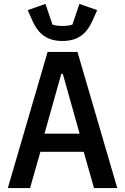

<svg xmlns="http://www.w3.org/2000/svg" viewBox="-20 -964 640 984"><path d="M581 0 377 -698H224L20 0H134L187 -186H409L462 0ZM388 -279H208L294 -585H302ZM300 -754C377 -754 422 -788 453 -856L478 -912L387 -944L351 -838C339 -833 316 -831 300 -831C284 -831 261 -833 249 -838L213 -944L122 -912L147 -856C178 -788 223 -754 300 -754Z"/></svg>

Font: IBM Plex Mono Medm
Style: Regular
Weight: 500
Monospace: yes
Designer: Mike Abbink, Paul van der Laan, Pieter van Rosmalen
Foundry: Bold Monday
Version: Version 2.004